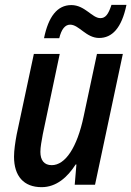

<svg xmlns="http://www.w3.org/2000/svg" viewBox="-20 -764 543 794"><path d="M162 -606H225C234 -643 249 -662 270 -662C307 -662 336 -607 390 -607C443 -607 483 -647 503 -744H441C428 -704 416 -689 395 -689C361 -689 331 -743 275 -743C216 -743 180 -694 162 -606ZM152 10C213 10 259 -31 293 -84H296L289 0H373L488 -541H381L326 -283C299 -154 250 -81 194 -81C162 -81 147 -102 147 -136C147 -156 152 -181 157 -209L227 -541H120L49 -208C43 -176 38 -142 38 -116C38 -36 78 10 152 10Z"/></svg>

Font: Noto Sans Display SemiCondensed Medium
Style: Italic
Weight: 500
Width: 4
Italic angle: -12°
Designer: Monotype Design Team
Foundry: Monotype Imaging Inc.
Version: Version 1.900